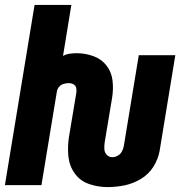

<svg xmlns="http://www.w3.org/2000/svg" viewBox="-20 -755 760 783"><path d="M419 8Q453 8 487.5 1Q522 -6 554 -25Q586 -44 605.5 -75Q625 -106 631 -140L695 -530H546L485 -160Q483 -148 477 -137Q471 -126 460 -120Q449 -114 438 -114Q424 -114 415 -124Q406 -134 405.5 -147.5Q405 -161 407 -175L437 -355Q443 -391 439 -426Q435 -461 414.5 -487.5Q394 -514 361 -526Q328 -538 293 -538Q279 -538 264.5 -536Q250 -534 237 -527L271 -735H121L0 0H149L212 -382Q214 -393 221.5 -401.5Q229 -410 239.5 -413Q250 -416 261 -416Q271 -416 280 -411Q289 -406 291 -395.5Q293 -385 291 -375L261 -195Q255 -155 259 -116.5Q263 -78 285 -47.5Q307 -17 343.5 -4.5Q380 8 419 8Z"/></svg>

Font: Iosevka Sparkle Heavy Oblique
Style: Regular
Weight: 900
Italic angle: -9°
Designer: Belleve Invis
Foundry: Belleve Invis
Version: Version 4.5.0; ttfautohint (v1.8.3)